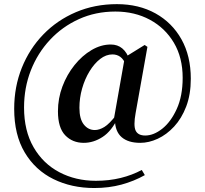

<svg xmlns="http://www.w3.org/2000/svg" viewBox="-20 -755 1010 946"><path d="M392.6 -51.2Q337.1 -51.2 301.3 -88.4Q265.5 -125.7 265.5 -206.7Q265.5 -270.2 287.5 -328.8Q309.6 -387.5 347.1 -434.2Q384.6 -480.9 431 -508.3Q477.5 -535.7 525.7 -535.7Q559.4 -535.7 582.5 -516.4Q605.7 -497.1 618.9 -458.5L601.1 -433.7Q589.5 -462.8 572.8 -474.8Q556.2 -486.9 534.1 -486.9Q502.4 -486.9 473.6 -464.5Q444.7 -442.1 421.4 -404.1Q398.1 -366.1 384.7 -319.3Q371.3 -272.6 371.3 -223.9Q371.3 -168.7 393 -141.5Q414.6 -114.3 447.2 -114.3Q469.4 -114.3 494.2 -129.4Q519 -144.5 553.4 -189.3L563.9 -176.5H561.9Q530.7 -109.8 485.9 -80.5Q441.1 -51.2 392.6 -51.2ZM670.9 -51.2Q611.7 -51.2 579.4 -79.1Q547.1 -107.1 546.2 -164.3L541.3 -169.5L594.9 -472.8L692.8 -533.4L706.4 -524.1L648.3 -198.5Q636.8 -135.5 648.4 -111.4Q660 -87.3 695.6 -87.3Q736.9 -87.3 779.3 -120.7Q821.7 -154.2 850.8 -218Q880 -281.8 880 -371.8Q880 -471.3 836.7 -544.4Q793.4 -617.4 718.5 -657.7Q643.6 -698.1 548.3 -698.1Q451 -698.1 368.8 -660.8Q286.7 -623.6 226 -558.4Q165.2 -493.1 131.8 -407.8Q98.5 -322.5 98.5 -225.3Q98.5 -110.6 145.4 -29.6Q192.2 51.4 272.6 93.6Q352.9 135.8 452.3 135.8Q517.6 135.8 574.5 121.8Q631.4 107.8 678.5 82.4L693.6 107.8Q640.8 137.6 578.7 154.5Q516.5 171.4 444.5 171.4Q332.8 171.4 243.3 127.4Q153.8 83.4 101.9 -3.7Q49.9 -90.7 49.9 -219Q49.9 -327.1 87.5 -420.9Q125.1 -514.7 193.3 -585.2Q261.5 -655.6 354.1 -695.1Q446.7 -734.6 556 -734.6Q664.1 -734.6 746.1 -689Q828 -643.4 874.1 -561.2Q920.1 -478.9 920.1 -367.3Q920.1 -289.4 897.5 -230.3Q874.9 -171.3 837.9 -131.4Q801 -91.6 757.3 -71.4Q713.6 -51.2 670.9 -51.2Z"/></svg>

Font: Source Han Serif JP VF
Style: Regular
Weight: 250
Designer: Ryoko NISHIZUKA 西塚涼子 (kana & ideographs); Frank Grießhammer (Latin, Greek & Cyrillic); Wenlong ZHANG 张文龙 (bopomofo); San
Foundry: Adobe
Version: Version 2.001;hotconv 1.1.0;makeotfexe 2.6.0